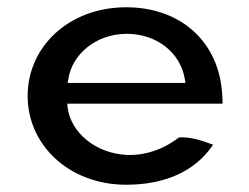

<svg xmlns="http://www.w3.org/2000/svg" viewBox="-20 -505 684 528"><path d="M166 -209 165 -220H592C592 -229 592 -236 591 -245C583 -389 478 -485 327 -485C169 -485 56 -376 56 -241C56 -107 169 3 327 3C434 3 517 -34 566 -107C543 -116 503 -130 472 -127C428 -93 377 -77 329 -79C243 -83 175 -140 166 -209ZM488 -289 490 -277H166L168 -288C178 -354 242 -412 329 -412C412 -412 476 -359 488 -289Z"/></svg>

Font: Bluebird
Style: LiExt
Weight: 300
Designer: Jasper
Foundry: Cannot Into Space Fonts
Version: Version 0.98